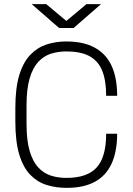

<svg xmlns="http://www.w3.org/2000/svg" viewBox="-20 -896 640 926"><path d="M300 10Q249 10 204.5 -4Q160 -18 126 -53Q92 -88 73 -150.5Q54 -213 54 -310V-376Q54 -473 73.5 -535.5Q93 -598 127.5 -633Q162 -668 206 -682Q250 -696 298 -696H301Q382 -696 436.5 -666.5Q491 -637 518 -579Q545 -521 545 -434H492Q492 -510 472 -557Q452 -604 410 -626Q368 -648 300 -648Q260 -648 225.5 -637Q191 -626 164.5 -597.5Q138 -569 123 -518Q108 -467 108 -388V-298Q108 -219 123 -168Q138 -117 164.5 -88.5Q191 -60 225.5 -49Q260 -38 300 -38Q401 -38 446.5 -88.5Q492 -139 492 -251H545Q545 -165 518 -106.5Q491 -48 437 -19Q383 10 303 10ZM265 -761 133 -876H203L300 -795L397 -876H467L335 -761Z"/></svg>

Font: Chivo Mono Medium Thin
Style: Regular
Weight: 250
Monospace: yes
Version: Version 1.008